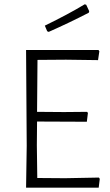

<svg xmlns="http://www.w3.org/2000/svg" viewBox="-20 -871 509 891"><path d="M101 0 104 -194 101 -639H437L441 -633L435 -592L286 -594L154 -593L152 -352L277 -351L384 -352L388 -347L383 -306L152 -307L151 -197L153 -45L282 -44L439 -47L443 -41L438 0ZM392 -812Q303 -766 206 -723L199 -726L188 -752Q297 -805 373 -851L380 -849L394 -819Z"/></svg>

Font: t
Style: Regular
Weight: 300
Designer: Juan Pablo del Peral
Foundry: Huerta Tipografica
Version: Version 2.004; ttfautohint (v1.8.1)